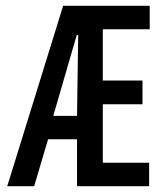

<svg xmlns="http://www.w3.org/2000/svg" viewBox="-20 -643 540 663"><path d="M5 0 198 -623H497V-542H335V-365H472V-283H335V-81H495V0H246V-162H146L98 0ZM164 -243H246L250 -522H245Z"/></svg>

Font: Inconsolata SemiBold
Style: Regular
Weight: 600
Monospace: yes
Designer: Raph Levien, Cyreal, Brenton Simpson
Foundry: Raph Levien, Cyreal, Google
Version: Version 3.100; ttfautohint (v1.8.4.7-5d5b)